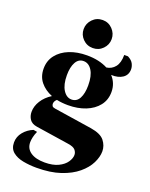

<svg xmlns="http://www.w3.org/2000/svg" viewBox="-170 -791 873 1115"><g transform="rotate(20 266.5 -234.0)"><path d="M197 235Q154 235 114.5 227.5Q75 220 50 199.5Q25 179 25 141Q25 105 48.5 76.5Q72 48 107 34L130 38Q121 58 117 76Q113 94 113 108Q113 147 144.5 168.5Q176 190 231 190Q282 190 315 174Q348 158 364 134.5Q380 111 380 90Q380 74 368.5 60Q357 46 322 41L119 10Q87 5 73.5 -15Q60 -35 60 -61Q60 -96 81 -129.5Q102 -163 140 -187Q95 -205 67.5 -238.5Q40 -272 40 -321Q40 -370 68 -405.5Q96 -441 143.5 -460Q191 -479 252 -479Q327 -479 380 -451Q412 -455 432.5 -480.5Q453 -506 453 -555H476Q501 -542 510 -524.5Q519 -507 519 -490Q519 -455 492 -436.5Q465 -418 421 -420Q438 -402 447.5 -378.5Q457 -355 457 -327Q457 -278 429 -242.5Q401 -207 353 -188Q305 -169 245 -169Q208 -169 175 -176Q160 -163 160 -147Q160 -140 164 -133.5Q168 -127 182 -125L417 -89Q479 -79 502 -49.5Q525 -20 525 15Q525 49 506 87.5Q487 126 447 159.5Q407 193 345 214Q283 235 197 235ZM253 -207Q285 -207 301 -237Q317 -267 317 -317Q317 -376 296.5 -408.5Q276 -441 244 -441Q213 -441 196.5 -411Q180 -381 180 -331Q180 -273 201 -240Q222 -207 253 -207ZM267 -530Q230 -530 205 -555.5Q180 -581 180 -616Q180 -651 205 -677Q230 -703 267 -703Q303 -703 328 -677Q353 -651 353 -616Q353 -581 328 -555.5Q303 -530 267 -530Z"/></g></svg>

Font: Bona Nova
Style: Bold
Weight: 700
Designer: Mateusz Machalski
Foundry: Capitalics
Version: Version 4.001; ttfautohint (v1.8.3)